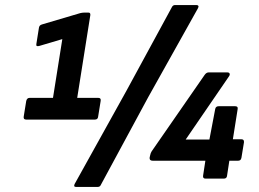

<svg xmlns="http://www.w3.org/2000/svg" viewBox="-20 -708 1027 761"><path d="M84 -234Q72 -234 74 -246L84 -308Q87 -320 97 -320H190L227 -553L136 -526Q122 -522 124 -533L134 -596Q135 -608 146 -611L298 -656Q307 -658 313 -658H331Q339 -658 338 -648L286 -320H370Q381 -320 379 -308L369 -246Q368 -234 356 -234ZM282 33Q270 33 276 21L481 -348L662 -681Q666 -688 674 -688H759Q764 -688 766 -685Q768 -682 765 -676L567 -322L379 26Q376 33 366 33ZM795 0Q783 0 785 -12L794 -71H585Q572 -71 573 -83L575 -92Q577 -102 581 -108L791 -411Q798 -421 807 -421H881Q888 -421 890 -416.5Q892 -412 888 -406L716 -155H810L833 -276Q835 -287 847 -287H912Q924 -287 922 -276L903 -156H937Q948 -156 947 -144L937 -83Q935 -71 924 -71H889L880 -12Q879 0 867 0Z"/></svg>

Font: Sofia Sans
Style: Bold Italic
Weight: 700
Italic angle: -9°
Designer: Botio Nikoltchev, Ani Petrova
Foundry: lettersoup
Version: Version 4.101; ttfautohint (v1.8.4.7-5d5b)